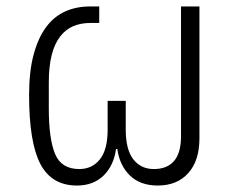

<svg xmlns="http://www.w3.org/2000/svg" viewBox="-20 -562 719 594"><path d="M218 12Q140 12 105 -54.5Q70 -121 70 -268Q70 -341 84 -393Q98 -445 122.5 -478Q147 -511 181.5 -526.5Q216 -542 258 -542H287V-491H260Q230 -491 206.5 -481Q183 -471 166 -449Q149 -427 140 -392Q131 -357 131 -307V-226Q131 -132 150.5 -85.5Q170 -39 225 -39Q265 -39 289 -69Q313 -99 313 -161V-250H369V-161Q369 -99 392.5 -69Q416 -39 456 -39Q497 -39 518.5 -64Q540 -89 540 -140V-542H597V-134Q597 -65 562.5 -26.5Q528 12 468 12Q414 12 382 -19Q350 -50 343 -101H339Q332 -50 300.5 -19Q269 12 218 12Z"/></svg>

Font: IBM Plex Sans Thai Light
Style: Regular
Weight: 300
Designer: Mike Abbink, Paul van der Laan, Pieter van Rosmalen, Ben Mitchell, Mark Frömberg
Foundry: Bold Monday
Version: Version 1.2